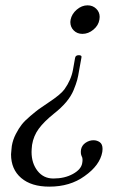

<svg xmlns="http://www.w3.org/2000/svg" viewBox="-20 -470 445 713"><path d="M349.1 -397Q345.7 -375.5 326.9 -359.9Q308.1 -344.2 286.1 -344.2Q266.6 -344.2 253.9 -356.9Q241.2 -369.6 241.2 -388.2Q241.2 -389.6 241.7 -392.6Q242.2 -395.5 242.2 -397Q246.6 -418.5 265.1 -434.3Q283.7 -450.2 305.2 -450.2Q324.2 -450.2 337.2 -437.7Q350.1 -425.3 350.1 -407.2Q350.1 -405.3 349.6 -401.9Q349.1 -398.4 349.1 -397ZM285.2 136.2Q288.6 118.7 283.2 109.9Q278.8 100.6 280.8 85.9Q283.7 69.8 297.6 60.3Q311.5 50.8 327.1 50.8Q340.3 50.8 350.6 58.1Q360.8 65.4 360.8 83Q360.8 84.5 360.4 88.4Q359.9 92.3 359.9 94.2Q351.1 144 293.9 184.1Q240.2 223.1 163.1 223.1Q96.2 223.1 58.6 190.9Q21 158.7 21 103Q21 97.2 22.5 85.7Q23.9 74.2 23.9 71.8Q27.8 48.8 38.8 27.6Q49.8 6.3 61 -7.8Q72.3 -22 92.8 -39.3Q113.3 -56.6 124 -64.5L158.2 -87.9Q205.6 -119.1 219.2 -138.2Q244.1 -172.9 251 -210.9L258.8 -254.9Q260.3 -265.1 272.9 -265.1Q285.2 -265.1 282.2 -254.9L273.9 -209Q270.5 -187.5 266.6 -172.9Q262.7 -158.2 253.4 -135.5Q244.1 -112.8 225.6 -90.8Q207 -68.8 180.2 -47.9Q143.1 -18.1 123.8 8.3Q104.5 34.7 99.1 67.9Q97.2 85.4 97.2 94.2Q97.2 136.2 119.4 164.6Q141.6 192.9 178.2 192.9Q220.2 192.9 250.7 176Q281.2 159.2 285.2 136.2Z"/></svg>

Font: Linux Libertine G
Style: Italic
Weight: 400
Italic angle: -12°
Designer: Philipp H. Poll
Foundry: Philipp H. Poll
Version: Version 5.1.3